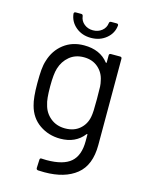

<svg xmlns="http://www.w3.org/2000/svg" viewBox="-128 -752 791 1030"><g transform="rotate(15 267.5 -237.0)"><path d="M402 -506H453Q463 -506 463 -496V-17Q463 95 398.5 147Q334 199 221 199Q198 199 186 198Q176 197 176 187L178 141Q178 136 181 133.5Q184 131 188 132L215 133Q308 133 350 96.5Q392 60 392 -19V-56Q392 -58 390.5 -58.5Q389 -59 387 -57Q341 3 256 3Q191 3 140.5 -32Q90 -67 73 -131Q61 -172 61 -253Q61 -297 63.5 -327Q66 -357 74 -381Q92 -441 139 -477.5Q186 -514 252 -514Q341 -514 387 -455Q389 -453 390.5 -454Q392 -455 392 -457V-496Q392 -506 402 -506ZM392 -254Q392 -305 391 -322.5Q390 -340 386 -355Q378 -397 346.5 -424.5Q315 -452 267 -452Q220 -452 187.5 -425Q155 -398 142 -355Q132 -323 132 -255Q132 -182 142 -154Q152 -112 185.5 -84.5Q219 -57 267 -57Q316 -57 347.5 -84Q379 -111 387 -153Q390 -168 391 -190Q392 -212 392 -254ZM152 -663Q152 -673 162 -673H192Q202 -673 203 -663Q206 -637 226.5 -620.5Q247 -604 275 -604Q304 -604 324.5 -620.5Q345 -637 348 -663Q349 -673 359 -673H389Q399 -673 399 -664Q395 -620 360 -591Q325 -562 275 -562Q226 -562 191.5 -590.5Q157 -619 152 -663Z"/></g></svg>

Font: Barlow
Style: Regular
Weight: 400
Designer: Jeremy Tribby
Foundry: Tribby Type
Version: Version 1.408;December 10, 2018;FontCreator 11.5.0.2430 64-b